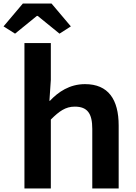

<svg xmlns="http://www.w3.org/2000/svg" viewBox="-47 -1064 767 1084"><path d="M-27 -915 38 -874 161 -974H166L289 -874L353 -915L244 -1044H82ZM91 -821V0H240V-389C287 -436 323 -462 375 -462C447 -462 474 -423 474 -336V0H623V-355C623 -503 564 -589 433 -589C346 -589 282 -545 235 -495H232L240 -613V-821Z"/></svg>

Font: Kawkab Mono
Style: Bold
Weight: 700
Monospace: yes
Designer: Abdullah Arif
Foundry: Abdullah Arif
Version: Version 1.000;PS 000.500;hotconv 1.0.88;makeotf.lib2.5.64775